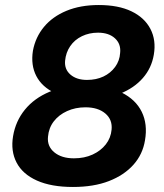

<svg xmlns="http://www.w3.org/2000/svg" viewBox="-20 -732 652 764"><path d="M270 12Q184 12 127 -13.5Q70 -39 46 -85Q22 -131 32 -190Q42 -250 79 -295.5Q116 -341 176.5 -366.5Q237 -392 320 -391Q407 -392 463.5 -364Q520 -336 544 -287Q568 -238 557 -174Q548 -118 511 -76.5Q474 -35 413.5 -11.5Q353 12 270 12ZM274 -102Q316 -102 348.5 -117Q381 -132 401 -157.5Q421 -183 424 -216Q428 -256 399 -280.5Q370 -305 320 -305Q280 -305 247 -290Q214 -275 194 -249Q174 -223 171 -188Q167 -150 196 -126Q225 -102 274 -102ZM329 -337Q251 -337 199 -361.5Q147 -386 124.5 -429.5Q102 -473 111 -530Q121 -584 155 -625Q189 -666 244.5 -689Q300 -712 373 -712Q451 -712 503 -687Q555 -662 578.5 -617Q602 -572 592 -514Q583 -461 548.5 -421.5Q514 -382 458.5 -359.5Q403 -337 329 -337ZM326 -414Q363 -414 391.5 -427.5Q420 -441 438 -465.5Q456 -490 458 -521Q462 -557 437.5 -579.5Q413 -602 370 -602Q335 -602 306 -588Q277 -574 259.5 -548.5Q242 -523 239 -490Q236 -456 260.5 -435Q285 -414 326 -414Z"/></svg>

Font: Figtree
Style: Bold Italic
Weight: 700
Italic angle: -9.5°
Foundry: Erik Kennedy
Version: Version 2.001;gftools[0.9.30]